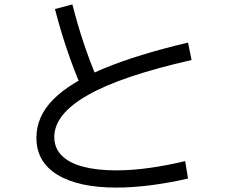

<svg xmlns="http://www.w3.org/2000/svg" viewBox="-20 -804 1040 870"><path d="M819 -74 832 5Q750 24 666 35Q582 46 507 46Q336 46 240.5 -12Q145 -70 145 -180Q145 -276 221 -353Q297 -430 450 -493.5Q603 -557 832 -611L848 -532Q531 -460 378.5 -373.5Q226 -287 226 -183Q226 -133 260 -99Q294 -65 357 -48.5Q420 -32 507 -32Q579 -32 660 -43.5Q741 -55 819 -74ZM422 -443 347 -412Q312 -495 282.5 -582.5Q253 -670 229 -763L308 -784Q331 -693 359.5 -608Q388 -523 422 -443Z"/></svg>

Font: Murecho Thin
Style: Regular
Weight: 400
Version: Version 1.010